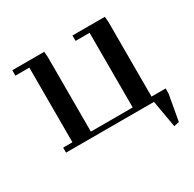

<svg xmlns="http://www.w3.org/2000/svg" viewBox="-131 -579 868 858"><g transform="rotate(-30 302.5 -150.0)"><path d="M32.2 -411.1V-439H196.8L199.2 -411.1V-25.9H415V-411.1H342.8V-439H509.8L512.2 -411.1V-25.9H585V0L561 133.8L534.2 139.2L509.8 0H56.2V-25.9H104V-411.1Z"/></g></svg>

Font: Dehuti
Style: Bold
Weight: 700
Version: Version 1.2